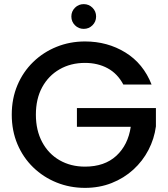

<svg xmlns="http://www.w3.org/2000/svg" viewBox="-20 -905 813 931"><path d="M715 -495H578Q550 -548 502 -574Q454 -600 392 -600Q323 -600 269 -569Q215 -538 184.5 -482Q154 -426 154 -349Q154 -273 184.5 -216Q215 -159 269 -128Q323 -97 392 -97Q487 -97 544 -149.5Q601 -202 614 -290H353V-381H736V-292Q728 -232 700 -178Q672 -124 626.5 -82.5Q581 -41 521.5 -17.5Q462 6 392 6Q319 6 254.5 -20Q190 -46 141 -93.5Q92 -141 64.5 -206Q37 -271 37 -349Q37 -427 64.5 -492Q92 -557 141 -604.5Q190 -652 254.5 -678Q319 -704 392 -704Q501 -704 588 -650.5Q675 -597 715 -495ZM386 -765Q361 -765 343.5 -782.5Q326 -800 326 -825Q326 -850 343.5 -867.5Q361 -885 386 -885Q411 -885 428.5 -867.5Q446 -850 446 -825Q446 -800 428.5 -782.5Q411 -765 386 -765Z"/></svg>

Font: Poppins Medium
Style: Regular
Weight: 500
Designer: Ninad Kale (Devanagari), Jonny Pinhorn (Latin)
Version: Version 5.002